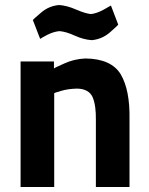

<svg xmlns="http://www.w3.org/2000/svg" viewBox="-20 -745 593 765"><path d="M62 0V-500H195V-472Q197 -475 236 -492Q275 -510 320 -512Q423 -511 461 -449Q498 -386 496 -271V0H362V-267Q363 -325 349 -358Q334 -391 287 -392Q250 -391 224 -383Q197 -375 196 -374V0ZM422 -723Q419 -721 392 -706Q364 -691 342 -689Q320 -691 283 -707Q247 -723 215 -725Q174 -721 144 -695Q113 -669 111 -665L140 -590Q142 -592 168 -606Q194 -619 217 -621Q243 -619 278 -603Q313 -587 346 -585Q387 -589 418 -616Q449 -643 451 -647Z"/></svg>

Font: RazerF5
Style: Bold
Weight: 700
Foundry: Razer Inc.
Version: Version 1.000;PS 001.001;hotconv 1.0.56